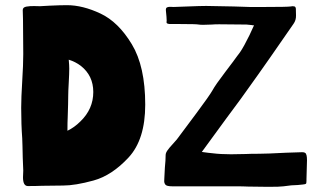

<svg xmlns="http://www.w3.org/2000/svg" viewBox="-20 -720 1258 743"><path d="M69 -34 70 -60 68 -110 67 -155 66 -185Q62 -237 62 -303Q62 -342 66 -406Q70 -470 70 -511L69 -645Q68 -661 68 -681Q68 -692 82.5 -694.5Q97 -697 113 -696.5Q129 -696 135 -696L171 -698Q213 -700 239 -700Q300 -700 369 -667.5Q438 -635 490 -549Q542 -463 542 -315Q542 -180 477.5 -110.5Q413 -41 342 -21.5Q271 -2 224 -2L142 -1Q120 0 88 0Q69 0 69 -34ZM291 -250Q341 -298 341 -364Q341 -427 293 -465Q272 -481 246 -489Q248 -467 248 -455Q248 -436 246 -400Q244 -366 244 -350Q244 -324 242 -266Q241 -249 241 -214Q268 -227 291 -250ZM940 2Q921 1 892 1H647Q625 1 620 -5.5Q615 -12 615.5 -20.5Q616 -29 616 -32L618 -71Q621 -100 621 -120Q621 -128 628 -138Q635 -148 648 -162L664 -180Q691 -216 740.5 -282.5Q790 -349 802 -370Q814 -392 851 -440.5Q888 -489 897 -502L909 -518Q924 -540 945 -583L963 -622Q957 -622 954 -623L934 -625L828 -626Q810 -626 800 -625L767 -624Q753 -624 749 -625Q740 -627 678 -627H636Q628 -628 626 -630Q624 -632 624.5 -635Q625 -638 625 -640Q625 -651 622 -679Q621 -689 626.5 -691.5Q632 -694 640 -693.5Q648 -693 652 -693Q667 -693 707 -695Q755 -697 778 -697L884 -695L946 -693H1005Q1091 -693 1105 -695L1112 -696Q1121 -696 1123 -692.5Q1125 -689 1125 -685Q1125 -681 1125 -680Q1125 -679 1125.5 -660.5Q1126 -642 1116 -628Q1004 -466 978 -430Q906 -328 856 -262L761 -132Q789 -128 802 -127Q833 -123 874 -123L931 -124Q948 -125 983 -125Q1011 -125 1087 -129L1149 -131Q1161 -131 1164 -125Q1167 -119 1167.5 -111Q1168 -103 1168 -100L1166 -27V-21Q1166 -11 1164 -9Q1162 -7 1152 -6L1132 -4Q1110 -4 1077 1Q1063 3 1019 3Z"/></svg>

Font: Barriecito
Style: Regular
Weight: 400
Designer: Pablo Cosgaya & Sergio Jiménez
Foundry: Pablo Cosgaya & Sergio Jiménez
Version: Version 1.001